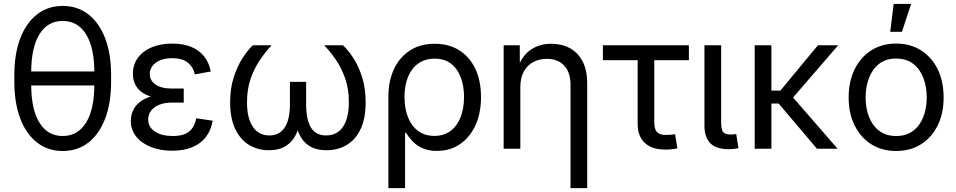

<svg xmlns="http://www.w3.org/2000/svg" viewBox="-20 -770 4951 994"><path d="M304.7 11.7Q228 11.7 171.6 -32.2Q115.2 -76.2 84.7 -156.7Q54.2 -237.3 54.2 -347.7V-379.9Q54.2 -490.7 84.7 -571Q115.2 -651.4 171.6 -695.3Q228 -739.3 304.7 -739.3Q381.8 -739.3 438 -695.3Q494.1 -651.4 524.7 -571Q555.2 -490.7 555.2 -379.9V-347.7Q555.2 -237.3 524.7 -156.7Q494.1 -76.2 438 -32.2Q381.8 11.7 304.7 11.7ZM304.7 -65.9Q382.3 -65.9 425.3 -134.8Q468.3 -203.6 468.3 -331.5V-396Q468.3 -523.9 425.3 -592.8Q382.3 -661.6 304.7 -661.6Q227.1 -661.6 184.3 -592.8Q141.6 -523.9 141.6 -396V-331.5Q141.6 -203.6 184.3 -134.8Q227.1 -65.9 304.7 -65.9ZM117.7 -327.6V-399.9H495.1V-327.6Z M871.6 10.3Q810.5 10.3 762 -8.8Q713.4 -27.8 685.3 -62.7Q657.2 -97.7 657.2 -145Q657.2 -171.9 668 -196.5Q678.7 -221.2 702.4 -240.7Q726.1 -260.3 765.6 -271.5Q805.2 -282.7 862.3 -282.7H931.2V-238.8H869.6Q832.5 -238.8 804.9 -227.8Q777.3 -216.8 762.2 -197Q747.1 -177.2 747.1 -150.9Q747.1 -112.3 781.7 -89.1Q816.4 -65.9 875 -65.9Q913.1 -65.9 937.7 -76.4Q962.4 -86.9 976.3 -107.4Q990.2 -127.9 996.1 -157.7L1081.1 -145Q1072.8 -95.7 1045.9 -60.8Q1019 -25.9 975.1 -7.8Q931.2 10.3 871.6 10.3ZM865.2 -256.8Q808.6 -256.8 770.3 -267.3Q731.9 -277.8 709.7 -296.1Q687.5 -314.5 677.7 -337.9Q668 -361.3 668 -387.2Q668 -435.5 693.8 -470.7Q719.7 -505.9 765.6 -525.1Q811.5 -544.4 872.1 -544.4Q929.7 -544.4 970.9 -526.9Q1012.2 -509.3 1037.4 -477.3Q1062.5 -445.3 1071.3 -399.9L988.8 -384.8Q980.5 -423.3 951.9 -446Q923.3 -468.8 871.6 -468.8Q818.8 -468.8 787.1 -445.6Q755.4 -422.4 755.4 -386.2Q755.4 -354 784.4 -332.8Q813.5 -311.5 872.1 -311.5H931.2V-256.8Z M1372.1 7.8Q1314.5 7.8 1269 -20Q1223.6 -47.9 1197.5 -102.8Q1171.4 -157.7 1171.4 -239.7Q1171.4 -312.5 1190.2 -370.4Q1209 -428.2 1236.3 -470.2Q1263.7 -512.2 1289.1 -535.6H1386.2Q1356 -503.4 1326.7 -460.9Q1297.4 -418.5 1278.1 -364Q1258.8 -309.6 1258.8 -240.2Q1258.8 -158.2 1289.1 -113.5Q1319.3 -68.8 1374.5 -68.8Q1427.2 -68.8 1454.1 -110.1Q1481 -151.4 1481 -230V-346.2H1564.9V-230Q1564.9 -151.4 1589.6 -110.1Q1614.3 -68.8 1668 -68.8Q1725.1 -68.8 1755.6 -113.5Q1786.1 -158.2 1786.1 -240.2Q1786.1 -310.5 1766.4 -365.7Q1746.6 -420.9 1717.3 -462.9Q1688 -504.9 1658.2 -535.6H1755.4Q1780.8 -512.7 1808.1 -471.4Q1835.4 -430.2 1854.2 -372.1Q1873 -314 1873 -239.7Q1873 -157.2 1847.2 -102.3Q1821.3 -47.4 1775.4 -19.8Q1729.5 7.8 1670.4 7.8Q1622.6 7.8 1590.8 -9Q1559.1 -25.9 1540.5 -55.4Q1522 -85 1512.7 -123H1529.3Q1520.5 -83.5 1501 -54.2Q1481.4 -24.9 1449.7 -8.5Q1418 7.8 1372.1 7.8Z M1990.7 204.1V-268.1Q1990.7 -352.1 2020.5 -414.1Q2050.3 -476.1 2104 -509.8Q2157.7 -543.5 2230.5 -543.5Q2303.2 -543.5 2356.9 -510Q2410.6 -476.6 2440.4 -414.6Q2470.2 -352.5 2470.2 -267.6Q2470.2 -183.6 2441.2 -120.8Q2412.1 -58.1 2360.8 -23.4Q2309.6 11.2 2241.7 11.2Q2195.3 11.2 2164.1 -4.2Q2132.8 -19.5 2113.5 -41Q2094.2 -62.5 2082 -82.5H2077.1V204.1ZM2228.5 -66.4Q2278.3 -66.4 2312.7 -92.3Q2347.2 -118.2 2364.7 -163.8Q2382.3 -209.5 2382.3 -268.1Q2382.3 -325.2 2365.2 -370.1Q2348.1 -415 2314.5 -440.7Q2280.8 -466.3 2230 -466.3Q2181.2 -466.3 2146 -441.7Q2110.8 -417 2092.5 -372.3Q2074.2 -327.6 2074.2 -268.1Q2074.2 -208.5 2092.3 -162.8Q2110.4 -117.2 2145 -91.8Q2179.7 -66.4 2228.5 -66.4Z M2673.8 -318.8V0H2587.4V-535.6H2670.9L2671.4 -405.8H2655.3Q2680.2 -479.5 2726.1 -511.5Q2772 -543.5 2833.5 -543.5Q2887.7 -543.5 2929.9 -520.8Q2972.2 -498 2996.1 -452.6Q3020 -407.2 3020 -337.9V204.1H2933.6V-331.1Q2933.6 -395.5 2900.9 -430.4Q2868.2 -465.3 2811 -465.3Q2772.5 -465.3 2741.2 -449Q2710 -432.6 2691.9 -399.9Q2673.8 -367.2 2673.8 -318.8Z M3424.8 4.4Q3355.5 4.4 3318.4 -30Q3281.2 -64.5 3281.2 -128.4V-458.5H3101.1V-535.6H3546.4V-458.5H3367.2V-136.2Q3367.2 -101.6 3381.3 -86.4Q3395.5 -71.3 3428.7 -71.3Q3439 -71.3 3451.4 -72.5Q3463.9 -73.7 3475.1 -75.2L3486.8 -2Q3474.1 1 3458 2.7Q3441.9 4.4 3424.8 4.4Z M3752.9 2.4Q3688 2.4 3657.5 -28.3Q3627 -59.1 3627 -119.6V-535.6H3713.4V-137.2Q3713.4 -101.1 3722.9 -87.4Q3732.4 -73.7 3761.2 -73.7Q3772 -73.7 3778.8 -74.2Q3785.6 -74.7 3791.5 -76.2L3803.2 -2.9Q3793.5 -0.5 3780 1Q3766.6 2.4 3752.9 2.4Z M3973.6 -535.6V0H3887.2V-535.6ZM4319.3 -535.6 4058.6 -233.9H3940.4V-300.8H4020L4214.4 -535.6ZM4209.5 0 4009.3 -236.3 4054.7 -300.8 4316.4 0Z M4619.1 11.7Q4545.9 11.7 4490.7 -23.2Q4435.5 -58.1 4404.5 -120.6Q4373.5 -183.1 4373.5 -265.1Q4373.5 -348.6 4404.5 -411.4Q4435.5 -474.1 4490.7 -509.3Q4545.9 -544.4 4619.1 -544.4Q4692.9 -544.4 4748.3 -509.3Q4803.7 -474.1 4834.5 -411.4Q4865.2 -348.6 4865.2 -265.1Q4865.2 -183.1 4834.5 -120.6Q4803.7 -58.1 4748.3 -23.2Q4692.9 11.7 4619.1 11.7ZM4619.1 -65.9Q4672.4 -65.9 4707.5 -92.8Q4742.7 -119.6 4760.3 -164.8Q4777.8 -210 4777.8 -265.1Q4777.8 -321.3 4760.3 -366.9Q4742.7 -412.6 4707.5 -439.7Q4672.4 -466.8 4619.1 -466.8Q4566.4 -466.8 4531.5 -439.7Q4496.6 -412.6 4479 -366.9Q4461.4 -321.3 4461.4 -265.1Q4461.4 -210 4479 -164.8Q4496.6 -119.6 4531.5 -92.8Q4566.4 -65.9 4619.1 -65.9ZM4588.9 -605.5 4606.4 -749.5H4696.8L4649.4 -605.5Z"/></svg>

Font: Inter 20pt
Style: Regular
Weight: 400
Version: Version 4.001;git-66647c0bb